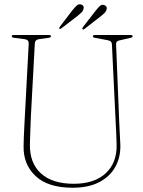

<svg xmlns="http://www.w3.org/2000/svg" viewBox="-20 -864 671 899"><path d="M522 -284 504 -657.5Q503.5 -665 499.2 -669.2Q495 -673.5 483 -676L424.5 -687Q415 -688 415 -694Q415 -700 423.5 -700H592.5Q601 -700 601 -694Q601 -688 589.5 -686.5L540 -675Q522.5 -672 523.5 -656.5L538.5 -286.5Q539.5 -261 541 -236.2Q542.5 -211.5 543.5 -185.5Q545 -128 520 -82.8Q495 -37.5 444.8 -11.2Q394.5 15 320 15Q204.5 15 146.5 -39.8Q88.5 -94.5 90.5 -180Q90.5 -196 91.5 -220.5Q92.5 -245 93.8 -270.2Q95 -295.5 96 -313L114.5 -660Q115.5 -677.5 96 -680.5L45 -687Q35 -688.5 35 -694Q35 -700 43.5 -700H210Q218.5 -700 218.5 -694Q218.5 -688.5 208.5 -687L161.5 -680.5Q143.5 -677.5 143 -660L124.5 -317.5Q122.5 -278 121.8 -246Q121 -214 120 -189Q118.5 -100 172 -51.8Q225.5 -3.5 325.5 -3.5Q422.5 -3.5 475.5 -53.2Q528.5 -103 526 -188.5Q525.5 -217 524.2 -240.8Q523 -264.5 522 -284ZM318 -814.5Q330 -829.5 339.2 -838Q348.5 -846.5 360 -843Q376 -837.5 370.5 -820Q368 -811.5 360.8 -804.8Q353.5 -798 344.5 -790.5L267 -731Q261 -726.5 257.5 -730.5Q256 -733.5 261 -740ZM426 -811.5Q438 -827 447.2 -835.5Q456.5 -844 467.5 -840.5Q484 -835 478.5 -817.5Q475.5 -808.5 468.2 -801.8Q461 -795 452 -788L375 -728Q369 -724 366 -727.5Q364 -730.5 368.5 -737.5Z"/></svg>

Font: Fraunces 144pt Soft Thin
Style: Regular
Weight: 100
Version: Version 1.000;[0bf87f6ff]